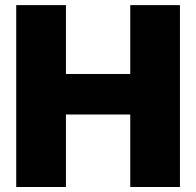

<svg xmlns="http://www.w3.org/2000/svg" viewBox="-20 -748 785 768"><path d="M44.9 0V-727.5H243.7V-452.1H501V-727.5H699.7V0H501V-290H243.7V0Z"/></svg>

Font: Inter 18pt Black
Style: Regular
Weight: 900
Designer: Rasmus Andersson
Foundry: rsms
Version: Version 4.001;git-66647c0bb